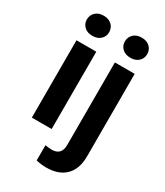

<svg xmlns="http://www.w3.org/2000/svg" viewBox="-229 -829 979 1136"><g transform="rotate(30 260.0 -261.0)"><path d="M198.9 -528.3V0H63.6V-528.3ZM55 -666.1Q55 -696 75.6 -715.5Q96.2 -735.1 131.1 -735.1Q165.7 -735.1 186.5 -715.5Q207.3 -696 207.3 -666.1Q207.3 -636.6 186.5 -617.2Q165.7 -597.8 131.1 -597.8Q96.2 -597.8 75.6 -617.2Q55 -636.6 55 -666.1ZM325.9 -528.3H461.2V35.4Q461.2 121.7 414.9 167.5Q368.7 213.4 284.4 213.4Q266.9 213.4 249.7 211.4Q232.4 209.4 215 205.1L215.2 101.3Q226.6 103.2 237.7 104.4Q248.8 105.7 260 105.7Q291.8 105.7 308.8 88.8Q325.9 72 325.9 35.4ZM314.8 -666.1Q314.8 -696 335.5 -715.5Q356.2 -735.1 390.9 -735.1Q425.8 -735.1 446.5 -715.5Q467.2 -696 467.2 -666.1Q467.2 -636.6 446.5 -617.2Q425.8 -597.8 390.9 -597.8Q356.2 -597.8 335.5 -617.2Q314.8 -636.6 314.8 -666.1Z"/></g></svg>

Font: Vazirmatn
Style: Regular
Weight: 400
Designer: Saber Rastikerdar
Foundry: Saber Rastikerdar
Version: Version 33.003;September 2, 2022;FontCreator 14.0.0.2862 64-